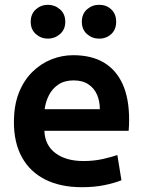

<svg xmlns="http://www.w3.org/2000/svg" viewBox="-20 -768 600 800"><path d="M321 12Q232 12 168.5 -20Q105 -52 71.5 -112.5Q38 -173 38 -259Q38 -329 58.5 -381Q79 -433 114.5 -468Q150 -503 194 -520.5Q238 -538 285 -538Q361 -538 412.5 -507.5Q464 -477 491 -417.5Q518 -358 518 -269Q518 -258 517.5 -245Q517 -232 516 -223H165Q167 -163 211 -130Q255 -97 328 -97Q371 -97 408.5 -105.5Q446 -114 469 -122L486 -17Q456 -5 414.5 3.5Q373 12 321 12ZM166 -313H396Q396 -346 384.5 -373Q373 -400 348.5 -416.5Q324 -433 287 -433Q249 -433 223.5 -416Q198 -399 184 -371.5Q170 -344 166 -313ZM393 -607Q364 -607 342.5 -626Q321 -645 321 -677Q321 -710 342.5 -729Q364 -748 393 -748Q423 -748 443.5 -729Q464 -710 464 -677Q464 -645 443.5 -626Q423 -607 393 -607ZM180 -607Q151 -607 129.5 -626Q108 -645 108 -677Q108 -710 129.5 -729Q151 -748 180 -748Q208 -748 230 -729Q252 -710 252 -677Q252 -645 230 -626Q208 -607 180 -607Z"/></svg>

Font: Ubuntu Sans Mono SemiBold
Style: Regular
Weight: 600
Monospace: yes
Designer: Dalton Maag Ltd
Foundry: Dalton Maag Ltd
Version: Version 1.006